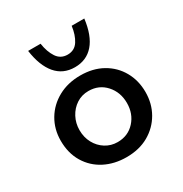

<svg xmlns="http://www.w3.org/2000/svg" viewBox="-158 -779 865 909"><g transform="rotate(-30 274.5 -324.5)"><path d="M43 -213Q43 -276 73 -326.5Q103 -377 156 -406Q209 -435 277 -435Q346 -435 397.5 -406Q449 -377 477.5 -326.5Q506 -276 506 -213Q506 -150 477 -99.5Q448 -49 396.5 -19.5Q345 10 275 10Q209 10 156.5 -17Q104 -44 73.5 -94.5Q43 -145 43 -213ZM145 -212Q145 -173 162 -141.5Q179 -110 208.5 -91.5Q238 -73 274 -73Q331 -73 367.5 -113Q404 -153 404 -212Q404 -271 367.5 -311.5Q331 -352 274 -352Q237 -352 208 -333Q179 -314 162 -282Q145 -250 145 -212ZM276 -481Q212 -481 173 -527Q134 -573 122 -659H190Q197 -612 217.5 -581Q238 -550 276 -550Q314 -550 334 -581Q354 -612 360 -659H429Q418 -571 379 -526Q340 -481 276 -481Z"/></g></svg>

Font: Reem Kufi Fun
Style: Regular
Weight: 400
Designer: Khaled Hosny
Version: Version 1.005